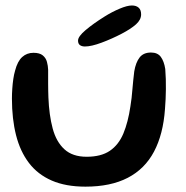

<svg xmlns="http://www.w3.org/2000/svg" viewBox="-20 -648 678 700"><path d="M291.5 32.5Q219.5 32.5 168.5 10.2Q117.5 -12 85.5 -54Q53.5 -96 38.5 -155.2Q23.5 -214.5 23.5 -288.5Q23.5 -306.5 24.8 -324.8Q26 -343 28.5 -360Q31 -377 35 -390.5Q44 -425 61 -440.2Q78 -455.5 102 -455.5Q124.5 -455.5 136 -446Q147.5 -436.5 151.2 -422.2Q155 -408 155.5 -394Q155.5 -384 155.5 -371Q155.5 -358 155.5 -344Q155.5 -330 155.8 -316.8Q156 -303.5 156.5 -292.5Q159 -228.5 172 -179.8Q185 -131 214.8 -103.8Q244.5 -76.5 296 -76.5Q348.5 -76.5 380.5 -98.2Q412.5 -120 429.8 -161.2Q447 -202.5 455.5 -260.5Q458 -275.5 459.8 -291.2Q461.5 -307 462.8 -323Q464 -339 465.8 -355.2Q467.5 -371.5 469.5 -388Q475 -420.5 489 -438.5Q503 -456.5 530.5 -456.5Q554.5 -456.5 566.2 -440.8Q578 -425 582.5 -396.5Q584 -378 584.5 -359.8Q585 -341.5 584.8 -323Q584.5 -304.5 583.8 -286.5Q583 -268.5 581.5 -250.5Q575 -158.5 541.5 -95.2Q508 -32 445.8 0.2Q383.5 32.5 291.5 32.5ZM289.5 -478.5Q278.5 -478.5 271.5 -483.5Q264.5 -488.5 264.5 -500Q264.5 -515 292 -538.2Q319.5 -561.5 361 -587.5Q388 -604.5 415.8 -616.2Q443.5 -628 461 -628Q476.5 -628 485.5 -620Q494.5 -612 494.5 -595.5Q494.5 -576 475.8 -559.2Q457 -542.5 423.5 -525Q388 -506.5 350.5 -492.5Q313 -478.5 289.5 -478.5Z"/></svg>

Font: Gluten Thin
Style: Regular
Weight: 400
Version: Version 1.300